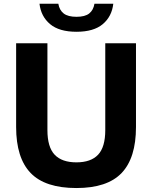

<svg xmlns="http://www.w3.org/2000/svg" viewBox="-20 -964 788 994"><path d="M375.5 9.5Q213.5 9.5 138.5 -68.5Q63.5 -146.5 63.5 -306.5V-740H225.5V-290.5Q225.5 -202.5 263 -163Q300.5 -123.5 375.5 -123.5Q450.5 -123.5 487.8 -163Q525 -202.5 525 -290.5V-740H684V-306.5Q684 -146.5 609.8 -68.5Q535.5 9.5 375.5 9.5ZM376 -799.5Q286.5 -799.5 239.2 -839.2Q192 -879 184.5 -944.5H282Q287.5 -911.5 309.8 -894.2Q332 -877 376 -877Q420 -877 441.8 -894.2Q463.5 -911.5 469 -944.5H566.5Q559 -878.5 512 -839Q465 -799.5 376 -799.5Z"/></svg>

Font: Encode Sans
Style: Bold
Weight: 700
Designer: Multiple Designers
Foundry: Impallari Type
Version: Version 3.002; ttfautohint (v1.8.3) -l 8 -r 50 -G 200 -x 14 